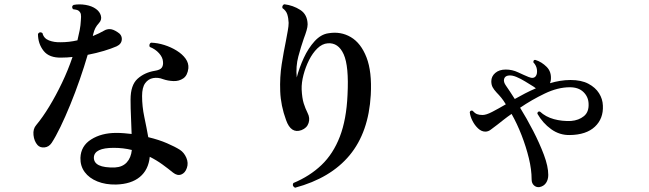

<svg xmlns="http://www.w3.org/2000/svg" viewBox="-20 -825 3040 900"><path d="M524 40Q475 41 436.5 25.5Q398 10 377 -18.5Q356 -47 357 -85Q359 -141 407.5 -171.5Q456 -202 525 -202Q544 -202 562 -200.5Q580 -199 597 -197Q596 -236 594 -276.5Q592 -317 592 -358Q592 -426 624.5 -455.5Q657 -485 705 -493Q731 -497 738.5 -508Q746 -519 744 -536Q743 -556 725.5 -575.5Q708 -595 682 -605Q679 -611 681 -617Q683 -623 688 -625Q719 -624 750.5 -614Q782 -604 808.5 -587.5Q835 -571 850 -550Q865 -529 863 -505Q859 -471 839 -457.5Q819 -444 793 -445Q767 -446 744 -454Q721 -463 698 -459Q675 -455 660.5 -435Q646 -415 646 -375Q646 -326 656.5 -276.5Q667 -227 675 -182Q725 -170 763 -153.5Q801 -137 823 -123Q843 -110 853.5 -85.5Q864 -61 856 -38Q848 -14 829.5 -7Q811 0 791 -16Q769 -34 741.5 -54Q714 -74 682 -90Q676 -29 635.5 4.5Q595 38 524 40ZM156 -145Q140 -163 137 -192Q134 -221 150 -239Q180 -275 211 -326Q242 -377 270.5 -436.5Q299 -496 320 -558Q295 -555 269 -555Q211 -553 184.5 -586.5Q158 -620 158 -666Q166 -679 179 -670Q185 -645 209.5 -635.5Q234 -626 265 -627Q304 -627 343 -636Q349 -660 353.5 -683.5Q358 -707 359 -729Q361 -749 359 -758.5Q357 -768 348 -775Q344 -778 336.5 -779.5Q329 -781 322 -782Q313 -795 325 -802Q352 -807 381.5 -802Q411 -797 430 -783Q448 -770 453 -751Q458 -732 444 -717Q433 -705 427 -693.5Q421 -682 417 -665L415 -656Q447 -669 469 -682Q481 -689 495.5 -688.5Q510 -688 530 -675Q552 -662 551 -640.5Q550 -619 527 -608Q502 -597 467 -586.5Q432 -576 391 -568Q375 -513 354 -452.5Q333 -392 309.5 -334.5Q286 -277 263.5 -230.5Q241 -184 222 -155Q209 -136 188.5 -134Q168 -132 156 -145ZM519 -40Q554 -42 574 -63.5Q594 -85 598 -122Q578 -127 557 -129.5Q536 -132 513 -132Q423 -132 420 -88Q418 -37 519 -40Z M1363 55Q1348 47 1355 33Q1432 1 1487 -51.5Q1542 -104 1573 -184.5Q1604 -265 1609 -380Q1616 -515 1591 -570.5Q1566 -626 1516 -622Q1490 -620 1467.5 -598Q1445 -576 1428.5 -543Q1412 -510 1402.5 -473.5Q1393 -437 1394 -406Q1396 -365 1403.5 -341Q1411 -317 1422 -295Q1434 -272 1426.5 -248.5Q1419 -225 1393 -215Q1344 -197 1321 -262Q1296 -330 1293.5 -397Q1291 -464 1300.5 -524Q1310 -584 1320 -632Q1325 -659 1329 -681Q1333 -703 1333 -718Q1332 -741 1326.5 -758Q1321 -775 1304 -787Q1302 -793 1305 -798.5Q1308 -804 1313 -805Q1354 -800 1387.5 -778.5Q1421 -757 1422 -711Q1422 -699 1417 -682Q1412 -665 1404 -644Q1391 -607 1378.5 -560.5Q1366 -514 1371 -462Q1383 -508 1404 -553.5Q1425 -599 1454.5 -631.5Q1484 -664 1519 -669Q1577 -679 1624.5 -651Q1672 -623 1698 -556Q1724 -489 1718 -380Q1708 -205 1619 -97.5Q1530 10 1363 55Z M2509 52Q2494 54 2483 44Q2472 34 2472 16Q2472 -30 2459 -83.5Q2446 -137 2425 -191Q2404 -245 2378 -291Q2359 -278 2342.5 -265Q2326 -252 2312 -241Q2294 -228 2281.5 -218Q2269 -208 2255 -208Q2237 -208 2221 -223Q2205 -238 2194.5 -259Q2184 -280 2182 -299Q2185 -309 2195 -306Q2206 -294 2216 -290Q2226 -286 2242 -286Q2259 -286 2287 -300.5Q2315 -315 2351 -336Q2341 -353 2330 -366.5Q2319 -380 2308 -391Q2295 -405 2289 -416.5Q2283 -428 2283 -444Q2283 -467 2301.5 -483Q2320 -499 2351 -499Q2381 -499 2408.5 -486Q2436 -473 2458 -464Q2482 -454 2492 -469Q2499 -479 2497 -498Q2495 -517 2480 -533Q2480 -546 2490 -544Q2519 -535 2542.5 -511.5Q2566 -488 2562 -450Q2561 -446 2560.5 -442.5Q2560 -439 2558 -435Q2581 -442 2605.5 -446Q2630 -450 2654 -450Q2705 -450 2738 -432.5Q2771 -415 2788 -388Q2805 -361 2806 -330Q2809 -269 2768.5 -231Q2728 -193 2651 -192Q2603 -191 2563.5 -219.5Q2524 -248 2499 -292Q2499 -304 2511 -302Q2538 -277 2576.5 -266.5Q2615 -256 2657 -258Q2693 -261 2717 -280.5Q2741 -300 2739 -339Q2738 -371 2715 -393.5Q2692 -416 2651 -416Q2595 -416 2533.5 -386.5Q2472 -357 2418 -320Q2449 -270 2479 -212Q2509 -154 2529.5 -99.5Q2550 -45 2550 -5Q2550 17 2539.5 32.5Q2529 48 2509 52ZM2393 -361Q2416 -374 2441 -387Q2466 -400 2492 -411Q2489 -413 2486.5 -415Q2484 -417 2481 -419Q2463 -430 2442 -443Q2421 -456 2400.5 -464.5Q2380 -473 2364 -471Q2347 -469 2343 -455Q2339 -441 2352 -423Q2360 -412 2370 -396.5Q2380 -381 2393 -361Z"/></svg>

Font: Zen Old Mincho
Style: Bold
Weight: 700
Designer: Yoshimichi Ohira
Foundry: Positype
Version: Version 1.500